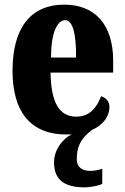

<svg xmlns="http://www.w3.org/2000/svg" viewBox="-20 -570 539 828"><path d="M345 238C363 238 404 232 421 223V158C401 164 384 167 369 167C336 167 311 152 311 117C311 59 330 26 377 -10C430 -33 452 -73 452 -109C452 -133 436 -149 416 -155C397 -105 366 -67 309 -67C237 -67 200 -125 198 -257H468V-308C468 -466 388 -550 257 -550C115 -550 34 -453 34 -265C34 -91 109 10 267 10C274 10 282 10 289 9C247 31 213 78 213 130C213 205 257 238 345 238ZM308 -322H200C200 -426 226 -483 261 -483C294 -483 309 -423 308 -322Z"/></svg>

Font: Noto Serif Hebrew ExtraCondensed Black
Style: Regular
Weight: 900
Width: 2
Designer: Monotype Design Team
Foundry: Monotype Imaging Inc.
Version: Version 2.004